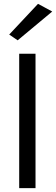

<svg xmlns="http://www.w3.org/2000/svg" viewBox="-20 -980 292 1000"><path d="M252 -920 72 -770 28 -800 178 -960ZM80 -700H165V0H80Z"/></svg>

Font: renner_400book
Style: Book
Weight: 400
Version: Version 003.000 ; ttfautohint (v0.97) -l 8 -r 50 -G 200 -x 1